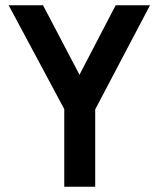

<svg xmlns="http://www.w3.org/2000/svg" viewBox="-20 -712 605 732"><path d="M343 -295V0H225V-296L13 -692H144L283 -427L421 -692H552Z"/></svg>

Font: TypoPRO Titillium Text
Style: 800 wt
Weight: 800
Designer: Accademia di Belle Arti di Urbino and others
Foundry: Accademia di Belle Arti di Urbino and others.
Version: Version 25.000